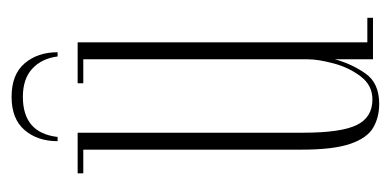

<svg xmlns="http://www.w3.org/2000/svg" viewBox="-196 -484 691 340"><g transform="rotate(-90 150.0 -314.5)"><path d="M135.5 11Q111.5 11 93.2 0.2Q75 -10.5 64.8 -40.2Q54.5 -70 54.5 -126.5V-513H12.5V-523H84.5V-123.5Q84.5 -57 98 -29Q111.5 -1 143.5 -1Q168.5 -1 184.2 -21.8Q200 -42.5 207.2 -69.8Q214.5 -97 214.5 -115.5V-513H172V-523H244.5V-10H288V0H214.5V-67.5Q206.5 -38 189.5 -13.5Q172.5 11 135.5 11ZM148 -640Q187.5 -640 207.2 -617Q227 -594 227 -558.5H219.5Q216 -586.5 198 -603.2Q180 -620 148 -620Q84 -620 77 -558.5H69.5Q69.5 -594 89.2 -617Q109 -640 148 -640Z"/></g></svg>

Font: Imbue 100pt Thin
Style: Regular
Weight: 100
Designer: Tyler Finck
Foundry: Etcetera Type Company
Version: Version 1.102; ttfautohint (v1.8.3)